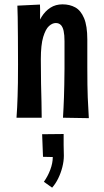

<svg xmlns="http://www.w3.org/2000/svg" viewBox="-20 -543 479 884"><path d="M389 1 270 -1Q271 -25 272.5 -47.5Q274 -70 274.5 -95Q275 -120 276 -152Q277 -184 277 -228Q277 -245 277 -263Q277 -281 277 -303.5Q277 -326 277 -353Q277 -382 273 -400.5Q269 -419 260 -428Q251 -437 237 -437Q221 -437 205.5 -423Q190 -409 179 -373Q168 -337 168 -270L127 -245Q127 -287 131.5 -327.5Q136 -368 145.5 -403.5Q155 -439 171.5 -465.5Q188 -492 212 -507.5Q236 -523 268 -523Q301 -523 326.5 -509Q352 -495 367 -459.5Q382 -424 382 -361Q382 -327 382 -305.5Q382 -284 382 -268.5Q382 -253 382 -233Q382 -187 382.5 -153.5Q383 -120 384 -95Q385 -70 386.5 -47Q388 -24 389 1ZM56 -1Q58 -26 59 -49.5Q60 -73 61 -99.5Q62 -126 62.5 -161.5Q63 -197 63 -247Q63 -316 62.5 -371Q62 -426 61.5 -464Q61 -502 60 -517L164 -522Q165 -506 164.5 -470Q164 -434 165 -382.5Q166 -331 168 -270Q168 -205 169 -158Q170 -111 171 -74Q172 -37 172 -1ZM220 321 182 294Q200 269 211.5 238.5Q223 208 223 180L178 179L174 75L273 74Q273 99 273 124Q273 149 274 174Q274 199 267 226.5Q260 254 248 278.5Q236 303 220 321Z"/></svg>

Font: Truculenta
Style: Bold
Weight: 700
Designer: Ivan Castro, Eva Sanz & Omnibus-Type Team
Foundry: Omnibus-Type
Version: Version 1.002